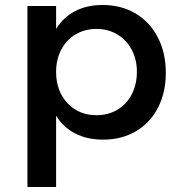

<svg xmlns="http://www.w3.org/2000/svg" viewBox="-20 -556 720 770"><path d="M645 -264Q645 -185 613.5 -124Q582 -63 525 -29.5Q468 4 393 4Q330 4 282 -20.5Q234 -45 205 -92V194H90V-532H205V-440Q234 -487 281.5 -511.5Q329 -536 391 -536Q466 -536 523.5 -502Q581 -468 613 -406Q645 -344 645 -264ZM529 -268Q529 -317 508.5 -356Q488 -395 451 -417.5Q414 -440 367 -440Q320 -440 283 -418Q246 -396 225.5 -356.5Q205 -317 205 -268Q205 -191 250.5 -142.5Q296 -94 367 -94Q414 -94 451 -116Q488 -138 508.5 -178Q529 -218 529 -268Z"/></svg>

Font: Sapa
Style: Regular
Weight: 400
Version: Version 1.20 June 8, 2016